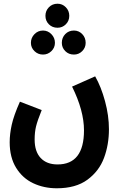

<svg xmlns="http://www.w3.org/2000/svg" viewBox="-20 -781 655 1031"><path d="M87 -235 204 -190Q181 -133 173.5 -102Q166 -71 166 -32Q166 33 198.5 67.5Q231 102 289 102Q431 102 431 -81Q431 -187 367 -316L491 -371Q523 -315 544 -237.5Q565 -160 565 -87Q565 -4 538.5 67Q512 138 449.5 184Q387 230 285 230Q216 230 158.5 203Q101 176 66.5 120Q32 64 32 -17Q32 -61 43 -111Q54 -161 87 -235ZM224 -696Q224 -723 242.5 -742Q261 -761 289 -761Q315 -761 333.5 -742Q352 -723 352 -696Q352 -669 333.5 -650.5Q315 -632 289 -632Q261 -632 242.5 -650.5Q224 -669 224 -696ZM146 -551Q146 -578 165 -597.5Q184 -617 211 -617Q237 -617 256 -597.5Q275 -578 275 -551Q275 -525 256 -506.5Q237 -488 211 -488Q184 -488 165 -506.5Q146 -525 146 -551ZM312 -551Q312 -579 330.5 -598Q349 -617 377 -617Q403 -617 421.5 -598Q440 -579 440 -551Q440 -525 421.5 -506.5Q403 -488 377 -488Q349 -488 330.5 -506.5Q312 -525 312 -551Z"/></svg>

Font: Noto Sans Arabic Cond
Style: Bold
Weight: 700
Width: 3
Designer: Nadine Chahine
Foundry: Monotype Imaging Inc.
Version: Version 1.001